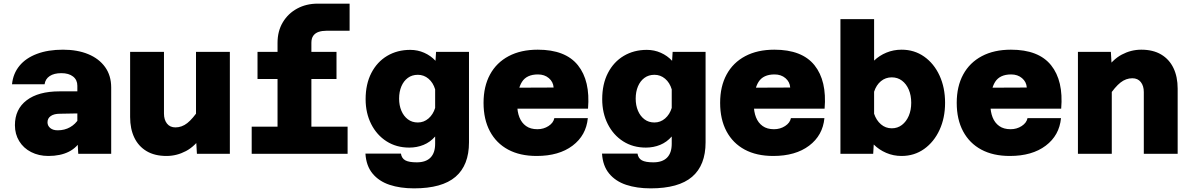

<svg xmlns="http://www.w3.org/2000/svg" viewBox="-20 -845 6540 1055"><path d="M410 0 405 -87V-374Q405 -406 381.5 -424.5Q358 -443 317 -443Q277 -443 253 -427Q229 -411 225 -382H46Q52 -441 87 -483.5Q122 -526 183 -549Q244 -572 326 -572Q405 -572 464.5 -547.5Q524 -523 557.5 -476.5Q591 -430 591 -364V0ZM246 12Q193 12 151 -9.5Q109 -31 85.5 -69.5Q62 -108 62 -157Q62 -245 126.5 -294Q191 -343 307 -343H421L420 -222L309 -220Q277 -220 259 -207.5Q241 -195 241 -173Q241 -154 256 -141.5Q271 -129 297 -129Q335 -129 365 -146Q395 -163 413 -193L431 -84Q405 -35 358.5 -11.5Q312 12 246 12Z M881 -560V-221Q881 -187 897.5 -166Q914 -145 944 -145Q979 -145 1009 -168.5Q1039 -192 1076 -247L1094 -104Q1053 -42 1002 -15Q951 12 895 12Q830 12 785.5 -14.5Q741 -41 718 -89Q695 -137 695 -202V-560ZM1243 -560V0H1062L1057 -86V-560Z M1505 0V-610Q1505 -674 1534 -722.5Q1563 -771 1613 -798Q1663 -825 1726 -825H1901V-676H1773Q1750 -676 1731.5 -670Q1713 -664 1702 -649.5Q1691 -635 1691 -610V0ZM1395 -411V-560H1829V-411ZM1363 0V-149H1890V0Z M2373 -511 2376 -560H2557V-63Q2557 63 2483 126.5Q2409 190 2255 190Q2179 190 2120.5 170.5Q2062 151 2027 108.5Q1992 66 1988 -1H2183Q2187 25 2207 36Q2227 47 2270 47Q2320 47 2345.5 21Q2371 -5 2371 -55V-95Q2344 -64 2307.5 -49Q2271 -34 2229 -34Q2158 -34 2104 -68.5Q2050 -103 2019.5 -163.5Q1989 -224 1989 -300Q1989 -383 2020.5 -444Q2052 -505 2107.5 -538Q2163 -571 2234 -571Q2275 -571 2311 -555Q2347 -539 2373 -511ZM2276 -172Q2309 -172 2334.5 -194Q2360 -216 2371 -252V-354Q2360 -391 2334.5 -412.5Q2309 -434 2276 -434Q2244 -434 2221 -417Q2198 -400 2185.5 -370.5Q2173 -341 2173 -303Q2173 -266 2185.5 -236.5Q2198 -207 2221 -189.5Q2244 -172 2276 -172Z M2929 12Q2837 12 2772 -23Q2707 -58 2672 -123.5Q2637 -189 2637 -280Q2637 -370 2672.5 -435.5Q2708 -501 2775 -536.5Q2842 -572 2935 -572Q3087 -572 3155.5 -486.5Q3224 -401 3211 -248H2782L2783 -363L3022 -364Q3020 -395 2996 -415.5Q2972 -436 2936 -436Q2874 -436 2848 -395Q2822 -354 2822 -271Q2822 -231 2834 -200.5Q2846 -170 2870.5 -152.5Q2895 -135 2933 -135Q2967 -135 2994 -152.5Q3021 -170 3026 -196H3210Q3201 -101 3126 -44.5Q3051 12 2929 12Z M3673 -511 3676 -560H3857V-63Q3857 63 3783 126.5Q3709 190 3555 190Q3479 190 3420.5 170.5Q3362 151 3327 108.5Q3292 66 3288 -1H3483Q3487 25 3507 36Q3527 47 3570 47Q3620 47 3645.5 21Q3671 -5 3671 -55V-95Q3644 -64 3607.5 -49Q3571 -34 3529 -34Q3458 -34 3404 -68.5Q3350 -103 3319.5 -163.5Q3289 -224 3289 -300Q3289 -383 3320.5 -444Q3352 -505 3407.5 -538Q3463 -571 3534 -571Q3575 -571 3611 -555Q3647 -539 3673 -511ZM3576 -172Q3609 -172 3634.5 -194Q3660 -216 3671 -252V-354Q3660 -391 3634.5 -412.5Q3609 -434 3576 -434Q3544 -434 3521 -417Q3498 -400 3485.5 -370.5Q3473 -341 3473 -303Q3473 -266 3485.5 -236.5Q3498 -207 3521 -189.5Q3544 -172 3576 -172Z M4229 12Q4137 12 4072 -23Q4007 -58 3972 -123.5Q3937 -189 3937 -280Q3937 -370 3972.5 -435.5Q4008 -501 4075 -536.5Q4142 -572 4235 -572Q4387 -572 4455.5 -486.5Q4524 -401 4511 -248H4082L4083 -363L4322 -364Q4320 -395 4296 -415.5Q4272 -436 4236 -436Q4174 -436 4148 -395Q4122 -354 4122 -271Q4122 -231 4134 -200.5Q4146 -170 4170.5 -152.5Q4195 -135 4233 -135Q4267 -135 4294 -152.5Q4321 -170 4326 -196H4510Q4501 -101 4426 -44.5Q4351 12 4229 12Z M4934 -572Q5004 -572 5058 -534Q5112 -496 5142.5 -430Q5173 -364 5173 -280Q5173 -197 5142.5 -131Q5112 -65 5058 -26.5Q5004 12 4934 12Q4889 12 4849.5 -5Q4810 -22 4781 -51L4778 0H4598V-740H4783V-512Q4812 -540 4851 -556Q4890 -572 4934 -572ZM4880 -140Q4912 -140 4936 -158.5Q4960 -177 4973.5 -208.5Q4987 -240 4987 -280Q4987 -321 4973.5 -352.5Q4960 -384 4936 -402Q4912 -420 4880 -420Q4846 -420 4820.5 -399Q4795 -378 4783 -341V-220Q4795 -184 4820.5 -162Q4846 -140 4880 -140Z M5529 12Q5437 12 5372 -23Q5307 -58 5272 -123.5Q5237 -189 5237 -280Q5237 -370 5272.5 -435.5Q5308 -501 5375 -536.5Q5442 -572 5535 -572Q5687 -572 5755.5 -486.5Q5824 -401 5811 -248H5382L5383 -363L5622 -364Q5620 -395 5596 -415.5Q5572 -436 5536 -436Q5474 -436 5448 -395Q5422 -354 5422 -271Q5422 -231 5434 -200.5Q5446 -170 5470.5 -152.5Q5495 -135 5533 -135Q5567 -135 5594 -152.5Q5621 -170 5626 -196H5810Q5801 -101 5726 -44.5Q5651 12 5529 12Z M6265 0V-339Q6265 -373 6248.5 -394Q6232 -415 6202 -415Q6167 -415 6137 -391.5Q6107 -368 6070 -313L6052 -456Q6093 -518 6144 -545Q6195 -572 6251 -572Q6316 -572 6360.5 -545.5Q6405 -519 6428 -471Q6451 -423 6451 -358V0ZM5903 0V-560H6084L6089 -474V0Z"/></svg>

Font: Azeret Mono ExtraBold
Style: Regular
Weight: 800
Designer: Martin Vácha
Foundry: Displaay
Version: Version 1.002